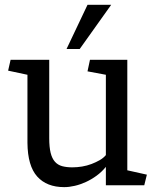

<svg xmlns="http://www.w3.org/2000/svg" viewBox="-20 -768 647 796"><path d="M93.8 -458 13.7 -475.1 23.9 -520H184.1V-195.8Q184.1 -158.2 189.9 -134.5Q195.8 -110.8 207.8 -97.4Q219.7 -84 237.8 -79.1Q255.9 -74.2 279.8 -74.2Q299.8 -74.2 320.3 -77.6Q340.8 -81.1 359.4 -88.1Q377.9 -95.2 393.3 -104Q408.7 -112.8 418.9 -125V-458L342.8 -472.2L353 -520H507.8V-62L588.9 -43.9L578.1 0H418.9V-76.2Q401.9 -55.2 380.4 -39.6Q358.9 -23.9 335.9 -13.4Q313 -2.9 290 2.4Q267.1 7.8 246.1 7.8Q173.8 7.8 134.3 -36.1Q94.7 -80.1 93.8 -175.8ZM310.5 -564.9H255.9L342.8 -748H440.9Z"/></svg>

Font: Brawler
Style: Regular
Weight: 400
Version: Version 1.000